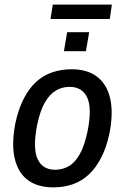

<svg xmlns="http://www.w3.org/2000/svg" viewBox="-20 -800 538 829"><path d="M211 9Q142 9 99.5 -23Q57 -55 43 -118Q29 -181 47 -271Q60 -330 82.5 -374Q105 -418 135.5 -446Q166 -474 205 -487.5Q244 -501 289 -501Q357 -501 399.5 -468.5Q442 -436 456 -373.5Q470 -311 452 -221Q439 -162 416.5 -118.5Q394 -75 363.5 -46.5Q333 -18 294.5 -4.5Q256 9 211 9ZM218 -67Q250 -67 277 -82.5Q304 -98 324.5 -134.5Q345 -171 358 -233Q378 -333 356.5 -379Q335 -425 280 -425Q249 -425 222 -409.5Q195 -394 174 -358Q153 -322 140 -259Q121 -159 142.5 -113Q164 -67 218 -67ZM198 -718 208 -780H463L454 -718ZM256 -579 270 -661H365L351 -579Z"/></svg>

Font: Nunito Sans 10pt Condensed SemiBold
Style: Italic
Weight: 600
Width: 3
Italic angle: -9°
Designer: Vernon Adams
Foundry: Vernon Adams
Version: Version 3.101;gftools[0.9.27]